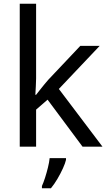

<svg xmlns="http://www.w3.org/2000/svg" viewBox="-20 -780 574 1021"><path d="M172 -363Q172 -347 170.5 -321Q169 -295 168 -276H172Q178 -284 190 -299Q202 -314 214.5 -329.5Q227 -345 236 -355L407 -536H510L293 -307L525 0H419L233 -250L172 -197V0H85V-760H172ZM331 70Q327 88 314.5 115.5Q302 143 285.5 171Q269 199 251 221H203V209Q211 192 219.5 165.5Q228 139 235 110.5Q242 82 244 61H331Z"/></svg>

Font: Noto Sans Mandaic
Style: Regular
Weight: 400
Designer: Monotype Design Team
Foundry: Monotype Imaging Inc.
Version: Version 2.002; ttfautohint (v1.8.4.7-5d5b)